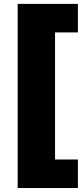

<svg xmlns="http://www.w3.org/2000/svg" viewBox="-20 -762 429 976"><path d="M69.8 193.8V-742.2H376V-597.2H259.8V48.8H376V193.8Z"/></svg>

Font: Montserrat ExtraBold
Style: Regular
Weight: 800
Designer: Julieta Ulanovsky
Foundry: Julieta Ulanovsky
Version: Version 9.000